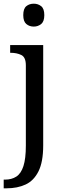

<svg xmlns="http://www.w3.org/2000/svg" viewBox="-32 -780 352 1040"><path d="M151 -636Q127 -636 110.5 -650Q94 -664 94 -698Q94 -733 110.5 -746.5Q127 -760 151 -760Q174 -760 191 -746.5Q208 -733 208 -698Q208 -664 191 -650Q174 -636 151 -636ZM-12 240V193H-5Q31 193 56.5 176.5Q82 160 95 119.5Q108 79 108 9V-426Q108 -470 83.5 -482Q59 -494 26 -494H23V-536H202V8Q202 97 176.5 148Q151 199 106.5 219.5Q62 240 4 240Z"/></svg>

Font: Noto Serif Dogra
Style: Regular
Weight: 400
Designer: Ek Type
Foundry: Ek Type
Version: Version 1.005